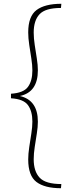

<svg xmlns="http://www.w3.org/2000/svg" viewBox="-20 -867 379 1014"><path d="M302 127Q216 127 172.5 94Q129 61 129 -25Q129 -54 134.5 -90.5Q140 -127 145.5 -162Q151 -197 151 -225Q151 -280 127.5 -312Q104 -344 38 -348V-372Q104 -376 127.5 -408Q151 -440 151 -495Q151 -523 145.5 -558Q140 -593 134.5 -629.5Q129 -666 129 -696Q129 -781 173 -814Q217 -847 304 -847L302 -825Q220 -825 189 -792Q158 -759 158 -695Q158 -665 163.5 -629Q169 -593 174.5 -558Q180 -523 180 -496Q180 -380 85 -360Q180 -338 180 -224Q180 -197 174.5 -162Q169 -127 163.5 -91.5Q158 -56 158 -26Q158 38 189.5 71.5Q221 105 304 105Z"/></svg>

Font: Murecho ExtraLight
Style: Regular
Weight: 200
Designer: Neil Summerour
Foundry: Positype
Version: Version 1.010; ttfautohint (v1.8.3)